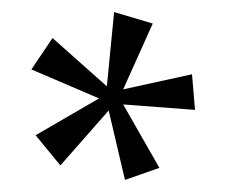

<svg xmlns="http://www.w3.org/2000/svg" viewBox="-20 -665 375 318"><path d="M157 -522 169 -645 233 -626 184 -517 298 -542 303 -483 184 -492 244 -387 187 -367 160 -482 80 -391 39 -441 144 -502 32 -550 67 -602Z"/></svg>

Font: TajawalTap
Style: Regular
Weight: 300
Designer: Boutros Fonts
Foundry: Created by Boutros International 2017
Version: Version 2.700